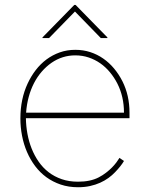

<svg xmlns="http://www.w3.org/2000/svg" viewBox="-20 -759 617 790"><path d="M93.8 -415.5Q107.6 -445.3 127.1 -470.7Q146.7 -496.1 171.5 -514.6Q196.4 -533 226 -543.5Q255.7 -554 289.8 -554Q322.4 -554 351.4 -544.6Q380.3 -535.2 404.8 -518.1Q429.3 -501.1 449.2 -477.3Q469.1 -453.5 483.7 -424.7Q512.8 -366.8 512.8 -295.5V-272.7H86.6Q87 -240.4 92.9 -208.5Q98.7 -176.5 110.3 -147.5Q121.8 -118.6 139.2 -93.6Q156.6 -68.5 180.4 -50.2Q204.2 -32 234.2 -21.7Q264.2 -11.4 301.1 -11.4Q351.9 -11.4 386 -29.1Q403.1 -38 416.7 -48.7Q430.4 -59.3 440.9 -70Q451.3 -80.6 459 -90.9Q466.6 -101.2 471.6 -109.4L490.1 -96.6Q478 -76 453.8 -50.8Q441.8 -38 426.3 -26.8Q410.9 -15.6 392 -7.1Q373.2 1.4 350.5 6.4Q327.8 11.4 301.1 11.4Q262.4 11.4 229.8 0.4Q197.1 -10.7 170.6 -30Q144.2 -49.4 124.3 -76Q104.4 -102.6 90.9 -134.1Q77.4 -165.5 70.7 -200.5Q63.9 -235.4 63.9 -271.3Q63.9 -351.6 93.8 -415.5ZM490.1 -295.5Q490.1 -361.2 463.1 -414.8Q450.3 -440 432.5 -461.5Q414.8 -483 392.8 -498.4Q370.7 -513.8 344.8 -522.5Q318.9 -531.2 289.8 -531.2Q236.5 -531.2 192.1 -500.7Q170.1 -485.4 151.8 -464.3Q133.5 -443.2 120 -417.1Q106.5 -391 98.2 -360.3Q89.8 -329.5 87.4 -295.5ZM154.8 -602.3V-605.1L285.5 -738.6H291.2L421.9 -605.1V-602.3H394.9L288.4 -711.6L181.8 -602.3Z"/></svg>

Font: Inter P Thin
Style: Regular
Weight: 100
Designer: Rasmus Andersson
Foundry: rsms
Version: Version 3.018;git-588b23468